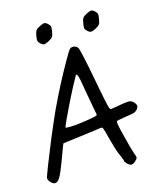

<svg xmlns="http://www.w3.org/2000/svg" viewBox="-127 -955 871 1049"><g transform="rotate(-15 309.0 -430.0)"><path d="M438.5 -766.1Q429.7 -774.4 428.2 -780.8Q426.8 -787.1 429.2 -803.2Q432.6 -828.1 438.5 -837.4Q444.3 -846.7 461.9 -855.5Q481.4 -865.7 490.7 -865.2Q499.5 -864.7 511.2 -853Q520 -844.2 521.5 -838.4Q522.9 -832 520.5 -815.9Q517.1 -791 511.2 -781.7Q505.4 -772.5 487.8 -763.7Q469.7 -753.9 460.4 -753.9Q459.5 -753.9 459 -753.9Q450.2 -754.4 438.5 -766.1ZM172.9 -766.1Q164.6 -774.4 163.1 -780.8Q161.1 -787.1 163.6 -803.2Q167.5 -828.1 173.3 -837.4Q179.2 -846.7 196.8 -855.5Q216.3 -865.7 225.1 -865.2Q233.9 -864.7 245.6 -853Q254.4 -844.2 255.9 -838.4Q257.3 -832 254.9 -815.9Q251.5 -791 245.6 -781.7Q239.7 -772.5 222.2 -763.7Q213.9 -759.3 207 -756.8Q198.7 -753.4 193.8 -753.9Q184.6 -754.4 172.9 -766.1ZM279.3 -287.1Q295.9 -289.1 315.9 -292.5Q335.4 -295.4 346.7 -297.9Q365.7 -301.3 369.6 -304.2Q373 -306.6 371.1 -314.9Q370.1 -319.8 363.8 -353Q357.4 -386.2 350.1 -428.2Q343.3 -468.3 338.9 -493.7Q334.5 -519.5 330.6 -532.7Q324.2 -557.1 315.4 -542Q306.2 -526.4 282.7 -481.4Q272.9 -462.9 261.7 -440.4Q251 -418.5 239.7 -396Q219.7 -355 204.1 -321.3Q189 -287.6 189 -284.2Q189 -281.2 218.3 -281.7Q247.6 -282.7 279.3 -287.1ZM462.9 -7.3Q457.5 -12.7 453.6 -18.6Q450.2 -24.4 450.2 -27.3Q450.2 -30.8 445.8 -41.5Q441.9 -52.7 435.5 -65.4Q429.7 -77.6 420.4 -106.9Q411.1 -136.7 403.8 -165.5Q392.1 -212.9 387.7 -223.6Q382.8 -234.4 376 -232.9Q371.6 -231.9 337.9 -227.5Q304.2 -222.7 260.7 -217.3Q260.7 -217.3 186.5 -208Q155.8 -203.6 155.3 -203.6Q154.8 -203.1 145 -177.2Q135.3 -151.4 122.1 -115.2Q97.7 -49.8 84 -27.3Q70.8 -5.4 55.7 -5.4Q44.9 -5.4 32.2 -18.6Q20 -31.2 20 -43Q20 -49.3 44.4 -111.8Q68.8 -174.3 99.1 -247.6Q115.7 -286.6 131.8 -324.2Q147.9 -361.3 160.6 -389.6Q172.9 -416 189.5 -449.7Q206.1 -483.4 224.1 -518.6Q257.8 -583 288.6 -636.7Q318.8 -690.9 325.7 -694.8Q325.7 -694.8 326.2 -695.3Q337.4 -702.1 349.6 -699.2Q356.4 -697.8 361.8 -693.8Q366.7 -690.4 370.6 -684.6Q373.5 -680.2 383.3 -636.7Q393.1 -593.8 403.8 -537.6Q413.6 -484.4 420.9 -447.3Q427.7 -409.7 433.1 -385.3Q442.4 -339.8 446.3 -328.6Q450.7 -317.4 455.1 -317.4Q458.5 -317.4 472.2 -319.8Q486.3 -322.3 502.9 -325.2Q542.5 -332.5 557.6 -332.5Q558.6 -332.5 559.6 -332.5Q574.7 -331.5 585.9 -320.3Q597.7 -308.6 598.1 -297.4Q598.1 -286.1 586.9 -274.9Q580.1 -268.1 567.9 -264.2Q555.2 -260.7 526.4 -256.8Q505.9 -253.9 489.7 -250.5Q473.1 -247.6 470.2 -245.6Q466.3 -243.2 469.7 -225.1Q472.7 -206.5 485.8 -155.3Q494.6 -120.1 502.9 -89.4Q511.7 -59.1 514.6 -51.8Q517.6 -44.9 519.5 -37.6Q522 -30.3 522 -27.3Q522 -19 508.3 -7.3Q495.1 4.9 485.8 4.9Q481.4 4.9 474.6 1.5Q467.8 -2.4 462.9 -7.3Z"/></g></svg>

Font: Casuwalt
Style: Regular
Weight: 400
Designer: Walter E Stewart
Version: 0.1